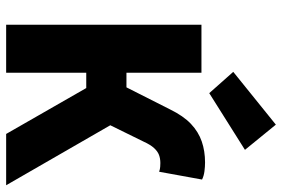

<svg xmlns="http://www.w3.org/2000/svg" viewBox="-170 -770 939 640"><g transform="rotate(90 300.0 -449.5)"><path d="M62 0V-651H222V-401H366L597 0H426L273 -267H222V0ZM394 -341 256 -372 344 -546Q366 -591 392.5 -616Q419 -641 451 -652Q483 -663 521 -663Q535 -663 550.5 -661Q566 -659 578 -653L552 -510Q543 -513 535.5 -513.5Q528 -514 523 -514Q508 -514 496 -509.5Q484 -505 473 -493Q462 -481 452 -459ZM290 -677 219 -757 395 -899 479 -796Z"/></g></svg>

Font: Source Code Pro ExtraBold
Style: Regular
Weight: 800
Monospace: yes
Designer: Paul D. Hunt, Teo Tuominen
Foundry: Adobe Systems Incorporated
Version: Version 1.018;hotconv 1.0.116;makeotfexe 2.5.65601